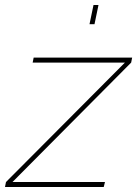

<svg xmlns="http://www.w3.org/2000/svg" viewBox="-56 -750 550 770"><path d="M-32 -20 445 -499H75L79 -519H474L470 -499L-6 -20H365L360 0H-36ZM303 -653 319 -730H339L323 -653Z"/></svg>

Font: Raleway Thin
Style: Italic
Weight: 100
Italic angle: -12°
Designer: Matt McInerney, Pablo Impallari, Rodrigo Fuenzalida
Foundry: Matt McInerney, Pablo Impallari, Rodrigo Fuenzalida
Version: Version 4.026